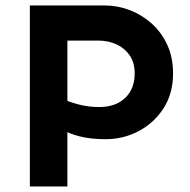

<svg xmlns="http://www.w3.org/2000/svg" viewBox="-20 -674 685 694"><path d="M87.9 0V-654.3H358.4Q404.3 -654.3 448.2 -637.7Q492.2 -621.1 527.8 -589.4Q563.5 -557.6 584.5 -512.2Q605.5 -466.8 605.5 -408.2Q605.5 -336.9 571.8 -283.7Q538.1 -230.5 482.4 -200.7Q426.8 -170.9 361.3 -170.9Q308.6 -170.9 269.5 -180.7Q230.5 -190.4 207 -205.1V-316.4Q228.5 -305.7 264.2 -296.4Q299.8 -287.1 338.9 -287.1Q397.5 -287.1 432.1 -319.8Q466.8 -352.5 466.8 -408.2Q466.8 -448.2 448.7 -474.1Q430.7 -500 400.9 -513.7Q371.1 -527.3 335.9 -527.3H223.6V0Z"/></svg>

Font: Sen
Style: Bold
Weight: 700
Designer: Kosal Sen, Philatype
Foundry: Philatype
Version: Version 2.000;gftools[0.9.31]